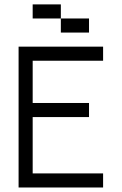

<svg xmlns="http://www.w3.org/2000/svg" viewBox="-20 -832 540 852"><path d="M250 -750H125V-812.5H250ZM62.5 -625H437.5V-562.5H125V-375H375V-312.5H125V-62.5H437.5V0H62.5ZM250 -750H375V-687.5H250Z"/></svg>

Font: 寒蝉点阵体 16px
Style: Regular
Weight: 400
Designer: Designed by Warren2060
Foundry: ChillType
Version: Version 1.000